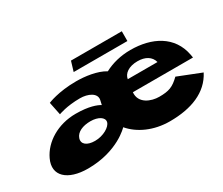

<svg xmlns="http://www.w3.org/2000/svg" viewBox="-98 -780 1208 1040"><g transform="rotate(-30 506.5 -259.5)"><path d="M215 -314C215 -314 267.3 -335 352.3 -335C400.3 -335 450.9 -313 442.6 -272L436.3 -244C416.2 -256 372.9 -274 289.9 -274C177.9 -274 85.1 -216 47.8 -136C5 -46 73.4 17 200.4 17C386.4 17 476.5 -82 476.5 -82C526.5 -23 611.4 17 712.4 17C847.4 17 952.7 -24 1002.5 -121L858.2 -178C816 -137 789.4 -127 728.4 -127C679.4 -127 610.3 -152 616.7 -220H992.7C992.3 -224 990.7 -233 989.6 -239C965.3 -368 853 -425 719 -425C659 -425 602.9 -411 556.1 -386C507.7 -416 433 -425 380 -425C267 -425 198.4 -395 198.4 -395ZM628.1 -295C633.2 -328 667 -353 722 -353C770 -353 804 -333 814.1 -295ZM241 -150C251.8 -182 290.5 -199 338.5 -199C387.5 -199 421.1 -177 415 -150C408.8 -123 360.4 -94 308.4 -94C257.4 -94 229.9 -117 241 -150ZM412 -536 393.7 -475H729.7L730 -536Z"/></g></svg>

Font: Hussar Milosc
Style: Obl
Weight: 700
Foundry: Cannot Into Space Fonts
Version: Version 1.02